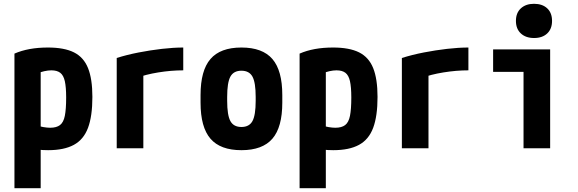

<svg xmlns="http://www.w3.org/2000/svg" viewBox="-20 -780 3040 1010"><path d="M56 -498Q129 -530 232 -530Q318 -530 369 -504.5Q420 -479 443 -422Q466 -365 466 -270Q466 -169 443 -107.5Q420 -46 368.5 -18Q317 10 233 10Q205 10 177.5 7Q150 4 125 -1L159 -124Q188 -115 208 -111.5Q228 -108 244 -108Q277 -108 295.5 -122Q314 -136 321 -170.5Q328 -205 328 -267Q328 -322 321 -353Q314 -384 297 -397Q280 -410 250 -410Q233 -410 213 -405.5Q193 -401 163 -390L194 -462V210H56Z M594 -475Q647.6 -492 709.4 -504Q771.2 -516 831.9 -523Q892.6 -530 944 -530V-410Q880 -410 812.5 -399Q745 -388 699 -370L734 -435V0H594Z M1250 10Q1139 10 1087 -50.5Q1035 -111 1035 -240V-280Q1035 -409 1087 -469.5Q1139 -530 1250 -530Q1361 -530 1413 -469.5Q1465 -409 1465 -280V-240Q1465 -111 1413 -50.5Q1361 10 1250 10ZM1250 -112Q1291 -112 1308 -143Q1325 -174 1325 -250V-270Q1325 -346 1308 -377Q1291 -408 1250 -408Q1209 -408 1192 -377Q1175 -346 1175 -270V-250Q1175 -174 1192 -143Q1209 -112 1250 -112Z M1556 -498Q1629 -530 1732 -530Q1818 -530 1869 -504.5Q1920 -479 1943 -422Q1966 -365 1966 -270Q1966 -169 1943 -107.5Q1920 -46 1868.5 -18Q1817 10 1733 10Q1705 10 1677.5 7Q1650 4 1625 -1L1659 -124Q1688 -115 1708 -111.5Q1728 -108 1744 -108Q1777 -108 1795.5 -122Q1814 -136 1821 -170.5Q1828 -205 1828 -267Q1828 -322 1821 -353Q1814 -384 1797 -397Q1780 -410 1750 -410Q1733 -410 1713 -405.5Q1693 -401 1663 -390L1694 -462V210H1556Z M2094 -475Q2147.6 -492 2209.4 -504Q2271.2 -516 2331.9 -523Q2392.6 -530 2444 -530V-410Q2380 -410 2312.5 -399Q2245 -388 2199 -370L2234 -435V0H2094Z M2734 0V-402H2574V-520H2874V0ZM2789.5 -580Q2746 -580 2720 -604Q2694 -628 2694 -670Q2694 -712.4 2720.1 -736.2Q2746.2 -760 2789 -760Q2833 -760 2858.5 -736.2Q2884 -712.4 2884 -670Q2884 -628 2858.5 -604Q2833 -580 2789.5 -580Z"/></svg>

Font: M PLUS 1 Code
Style: Regular
Weight: 400
Designer: Coji Morishita
Foundry: UNDERFOREST DESIGN
Version: Version 1.005